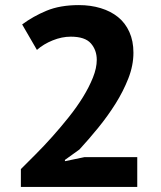

<svg xmlns="http://www.w3.org/2000/svg" viewBox="-20 -734 631 754"><path d="M504 -527Q504 -477 484 -426Q464 -375 433.5 -326.5Q403 -278 365.5 -232Q328 -186 292 -147L235 -106V-101L312 -117H519V0H62V-70Q88 -96 120.5 -128.5Q153 -161 186 -198Q219 -235 250.5 -274.5Q282 -314 306 -353Q330 -392 345 -429.5Q360 -467 360 -499Q360 -537 337 -563.5Q314 -590 258 -590Q223 -590 187 -575.5Q151 -561 125 -538L67 -638Q110 -670 163 -692Q216 -714 290 -714Q336 -714 375.5 -702Q415 -690 443.5 -667Q472 -644 488 -608.5Q504 -573 504 -527Z"/></svg>

Font: PT Sans Caption
Style: Bold
Weight: 700
Designer: A.Korolkova, O.Umpeleva, V.Yefimov
Foundry: ParaType Ltd
Version: Version 2.003W OFL